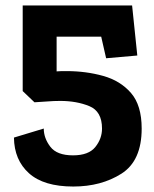

<svg xmlns="http://www.w3.org/2000/svg" viewBox="-20 -541 562 702"><path d="M498 -71Q498 47 424 94Q350 141 248 141Q140 141 86 92.5Q32 44 31 -38L140 -71Q140 -36 164 -4.5Q188 27 247 27Q304 27 328.5 -3.5Q353 -34 353 -71Q353 -134 306.5 -153Q260 -172 200 -172Q176 -172 152 -170Q128 -168 106 -167L63 -208V-521H463L482 -338L368 -328L350 -407H187V-280Q196 -281 205.5 -281Q215 -281 224 -281Q294 -281 357 -263.5Q420 -246 459 -201Q498 -156 498 -71Z"/></svg>

Font: Zilla Slab Bold
Style: Bold
Weight: 700
Designer: Typotheque.com
Foundry: Typotheque type foundry
Version: Version 1.1; 2017; ttfautohint (v1.6)